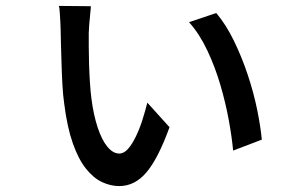

<svg xmlns="http://www.w3.org/2000/svg" viewBox="-20 -596 1040 649"><path d="M287 -575Q287 -568 285 -549.5Q283 -531 281.5 -512Q280 -493 280 -484Q280 -468 280 -440Q280 -412 281 -380Q282 -348 284 -317Q286 -286 289 -263Q296 -208 310 -165.5Q324 -123 343 -100Q362 -77 383 -77Q399 -77 413 -93Q427 -109 439.5 -135Q452 -161 461.5 -191Q471 -221 478 -249L553 -166Q515 -61 475.5 -14Q436 33 383 33Q354 33 325 19.5Q296 6 270.5 -26Q245 -58 226 -112Q207 -166 197 -246Q193 -273 191 -309Q189 -345 188 -381.5Q187 -418 186 -448Q185 -478 185 -494Q185 -504 184 -521Q183 -538 182 -554Q181 -570 179 -576ZM711 -552Q744 -513 771 -457.5Q798 -402 818 -341.5Q838 -281 849.5 -224Q861 -167 865 -124L768 -87Q764 -131 753.5 -189Q743 -247 725 -308.5Q707 -370 680.5 -426Q654 -482 619 -521Z"/></svg>

Font: Noto Sans KR Medium
Style: Regular
Weight: 500
Designer: Ryoko NISHIZUKA  (kana, bopomofo & ideographs); Paul D. Hunt (Latin, Greek & Cyrillic); Sandoll Communications , Soo-you
Foundry: Adobe
Version: Version 2.004-H2;hotconv 1.0.118;makeotfexe 2.5.65603